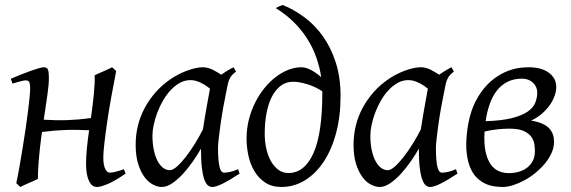

<svg xmlns="http://www.w3.org/2000/svg" viewBox="-20 -725 2275 765"><path d="M322.8 -69.8Q322.8 -100.6 326.2 -134.3Q329.6 -168 335 -206.1Q311 -207 289.1 -207.5Q267.1 -208 244.6 -207.3Q222.2 -206.5 198.5 -204.6Q174.8 -202.6 147.5 -199.2Q146.5 -193.4 145.8 -187.5Q145 -181.6 144 -175.8Q141.1 -153.8 138.7 -131.1Q136.2 -108.4 134.5 -86.9Q132.8 -65.4 131.8 -46.1Q130.9 -26.9 130.9 -12.2Q124.5 -8.8 115 -4.6Q105.5 -0.5 95.5 3.9Q85.4 8.3 76.2 12.5Q66.9 16.6 61 20L44.9 4.9Q51.8 -27.3 58.3 -64.9Q64.9 -102.5 71 -140.4Q77.1 -178.2 82.5 -215.1Q87.9 -252 91.8 -283Q95.7 -314 97.9 -337.4Q100.1 -360.8 100.1 -372.1Q100.1 -383.3 98.9 -389.9Q97.7 -396.5 95.5 -399.7Q93.3 -402.8 89.8 -403.8Q86.4 -404.8 82 -404.8Q77.6 -404.8 69.1 -402.8Q60.5 -400.9 51.8 -398.4Q41.5 -395.5 29.8 -392.1L22.9 -411.1Q43.5 -419.9 64.2 -428.2Q85 -436.5 103 -442.9Q121.1 -449.2 134.5 -453.1Q147.9 -457 153.8 -457Q167.5 -457 171.1 -447.5Q174.8 -438 174.8 -415Q174.8 -388.7 168.9 -347.2Q163.1 -305.7 154.3 -248Q179.2 -246.6 201.4 -246.1Q223.6 -245.6 245.8 -246.3Q268.1 -247.1 291.5 -249Q314.9 -251 342.3 -254.9Q345.7 -278.8 348.9 -304.4Q352.1 -330.1 354.2 -353Q356.4 -376 357.2 -394.8Q357.9 -413.6 356.9 -424.8Q363.3 -428.2 372.8 -432.4Q382.3 -436.5 392.3 -440.9Q402.3 -445.3 411.6 -449.5Q420.9 -453.6 426.8 -457L442.9 -441.9Q432.6 -390.1 423.1 -337.2Q413.6 -284.2 406.7 -237.3Q399.9 -190.4 395.8 -153.6Q391.6 -116.7 391.6 -97.7Q391.6 -80.1 394 -68.4Q396.5 -56.6 400.4 -49.8Q404.3 -43 408.9 -40Q413.6 -37.1 417.5 -37.1Q425.8 -37.1 439.5 -40.3Q453.1 -43.5 473.6 -50.8L480.5 -33.2Q434.6 -2 407 9Q379.4 20 367.2 20Q351.6 20 342.8 8.8Q334 -2.4 329.6 -17.3Q325.2 -32.2 324 -47.4Q322.8 -62.5 322.8 -69.8Z M895.5 -411.1 894.5 -410.2Q891.1 -403.3 888.7 -394Q886.2 -384.8 883.8 -371.1Q876.5 -335.9 869.9 -299.1Q863.3 -262.2 858.6 -229.5Q854 -196.8 851.3 -171.9Q848.6 -147 848.6 -136.2Q848.6 -108.4 850.3 -89.4Q852.1 -70.3 855 -58.8Q857.9 -47.4 862.3 -42.2Q866.7 -37.1 872.6 -37.1Q882.3 -37.1 895.8 -39.8Q909.2 -42.5 928.7 -50.8L934.6 -33.2Q892.1 -5.4 866 7.3Q839.8 20 825.7 20Q816.9 20 808.8 13.9Q800.8 7.8 794.4 -9Q788.1 -25.9 784.4 -55.7Q780.8 -85.4 780.8 -132.8Q768.1 -110.4 749.8 -83.7Q731.4 -57.1 710.4 -33.9Q689.5 -10.7 667.2 4.6Q645 20 624.5 20Q608.4 20 590.1 10.7Q571.8 1.5 556.4 -18.8Q541 -39.1 530.8 -71Q520.5 -103 520.5 -148.9Q520.5 -187.5 529.5 -224.4Q538.6 -261.2 556.6 -294.9Q574.7 -328.6 600.8 -358.2Q627 -387.7 661.6 -411.1Q674.8 -419.9 690.7 -428.2Q706.5 -436.5 723.4 -442.9Q740.2 -449.2 756.8 -453.1Q773.4 -457 788.6 -457Q798.8 -457 808.6 -454.3Q818.4 -451.7 827.4 -447.3Q836.4 -442.9 845.2 -437.5Q854 -432.1 861.8 -427.2Q873 -435.5 885.5 -443.1Q897.9 -450.7 910.6 -457L920.4 -439.9Q910.6 -432.1 904.8 -426Q898.9 -419.9 895 -411.1ZM788.6 -209.5Q792 -231.9 796.1 -256.6Q800.3 -281.2 804.2 -303.5Q808.1 -325.7 811.5 -343.8Q814.9 -361.8 816.4 -371.1V-372.1Q809.1 -377.9 800.3 -383.8Q791.5 -389.6 781.7 -394.5Q772 -399.4 761.2 -402.6Q750.5 -405.8 738.8 -405.8Q716.3 -405.8 696.5 -394.8Q676.8 -383.8 659.9 -365.7Q643.1 -347.7 629.6 -324.5Q616.2 -301.3 606.9 -276.6Q597.7 -252 592.5 -228Q587.4 -204.1 587.4 -185.1Q587.4 -153.3 592.8 -127.9Q598.1 -102.5 607.4 -84.5Q616.7 -66.4 629.4 -56.6Q642.1 -46.9 656.7 -46.9Q668.5 -46.9 685.1 -61.5Q701.7 -76.2 720 -99.6Q738.3 -123 756.3 -152.1Q774.4 -181.2 788.6 -209.5Z M1128.9 -35.6Q1193.4 -35.6 1228.8 -114.5Q1264.2 -193.4 1264.2 -354V-361.3Q1251 -370.1 1235.8 -377.2Q1220.7 -384.3 1205.1 -389.2Q1189.5 -394 1174.8 -396.7Q1160.2 -399.4 1147.9 -399.4Q1118.7 -399.4 1097.2 -382.3Q1075.7 -365.2 1061.8 -336.7Q1047.9 -308.1 1041.3 -270.8Q1034.7 -233.4 1034.7 -192.4Q1034.7 -161.1 1041 -132.8Q1047.4 -104.5 1059.6 -82.8Q1071.8 -61 1089.4 -48.3Q1106.9 -35.6 1128.9 -35.6ZM962.4 -172.9Q962.4 -211.4 971.4 -247.6Q980.5 -283.7 996.1 -315.2Q1011.7 -346.7 1032.7 -372.8Q1053.7 -398.9 1078.1 -417.7Q1102.5 -436.5 1128.7 -446.8Q1154.8 -457 1180.7 -457Q1199.2 -457 1220.2 -445.6Q1241.2 -434.1 1259.8 -417.5Q1253.9 -457.5 1240.2 -496.3Q1226.6 -535.2 1204.3 -570.3Q1182.1 -605.5 1150.9 -636.5Q1119.6 -667.5 1078.6 -692.9Q1085.4 -696.8 1092.8 -700Q1100.1 -703.1 1106.4 -705.1Q1151.4 -687 1192.9 -656.2Q1234.4 -625.5 1266.4 -580.8Q1298.3 -536.1 1317.6 -476.8Q1336.9 -417.5 1336.9 -342.3Q1336.9 -260.7 1318.8 -193.8Q1300.8 -127 1268.8 -79.3Q1236.8 -31.7 1193.8 -5.9Q1150.9 20 1101.1 20Q1063 20 1036.6 2.4Q1010.3 -15.1 993.7 -43Q977.1 -70.8 969.7 -105.2Q962.4 -139.6 962.4 -172.9Z M1763.7 -411.1 1762.7 -410.2Q1759.3 -403.3 1756.8 -394Q1754.4 -384.8 1752 -371.1Q1744.6 -335.9 1738 -299.1Q1731.4 -262.2 1726.8 -229.5Q1722.2 -196.8 1719.5 -171.9Q1716.8 -147 1716.8 -136.2Q1716.8 -108.4 1718.5 -89.4Q1720.2 -70.3 1723.1 -58.8Q1726.1 -47.4 1730.5 -42.2Q1734.9 -37.1 1740.7 -37.1Q1750.5 -37.1 1763.9 -39.8Q1777.3 -42.5 1796.9 -50.8L1802.7 -33.2Q1760.3 -5.4 1734.1 7.3Q1708 20 1693.8 20Q1685.1 20 1677 13.9Q1668.9 7.8 1662.6 -9Q1656.2 -25.9 1652.6 -55.7Q1648.9 -85.4 1648.9 -132.8Q1636.2 -110.4 1617.9 -83.7Q1599.6 -57.1 1578.6 -33.9Q1557.6 -10.7 1535.4 4.6Q1513.2 20 1492.7 20Q1476.6 20 1458.3 10.7Q1439.9 1.5 1424.6 -18.8Q1409.2 -39.1 1398.9 -71Q1388.7 -103 1388.7 -148.9Q1388.7 -187.5 1397.7 -224.4Q1406.7 -261.2 1424.8 -294.9Q1442.9 -328.6 1469 -358.2Q1495.1 -387.7 1529.8 -411.1Q1543 -419.9 1558.8 -428.2Q1574.7 -436.5 1591.6 -442.9Q1608.4 -449.2 1625 -453.1Q1641.6 -457 1656.7 -457Q1667 -457 1676.8 -454.3Q1686.5 -451.7 1695.6 -447.3Q1704.6 -442.9 1713.4 -437.5Q1722.2 -432.1 1730 -427.2Q1741.2 -435.5 1753.7 -443.1Q1766.1 -450.7 1778.8 -457L1788.6 -439.9Q1778.8 -432.1 1772.9 -426Q1767.1 -419.9 1763.2 -411.1ZM1656.7 -209.5Q1660.2 -231.9 1664.3 -256.6Q1668.5 -281.2 1672.4 -303.5Q1676.3 -325.7 1679.7 -343.8Q1683.1 -361.8 1684.6 -371.1V-372.1Q1677.2 -377.9 1668.5 -383.8Q1659.7 -389.6 1649.9 -394.5Q1640.1 -399.4 1629.4 -402.6Q1618.7 -405.8 1606.9 -405.8Q1584.5 -405.8 1564.7 -394.8Q1544.9 -383.8 1528.1 -365.7Q1511.2 -347.7 1497.8 -324.5Q1484.4 -301.3 1475.1 -276.6Q1465.8 -252 1460.7 -228Q1455.6 -204.1 1455.6 -185.1Q1455.6 -153.3 1460.9 -127.9Q1466.3 -102.5 1475.6 -84.5Q1484.9 -66.4 1497.6 -56.6Q1510.3 -46.9 1524.9 -46.9Q1536.6 -46.9 1553.2 -61.5Q1569.8 -76.2 1588.1 -99.6Q1606.4 -123 1624.5 -152.1Q1642.6 -181.2 1656.7 -209.5Z M2060.5 -411.6Q2026.4 -411.6 2001.2 -398.7Q1976.1 -385.7 1958.7 -362.8Q1941.4 -339.8 1930.7 -308.8Q1919.9 -277.8 1915 -242.2Q1978.5 -244.1 2018.6 -254.2Q2058.6 -264.2 2081.3 -279.5Q2104 -294.9 2112.3 -314.9Q2120.6 -335 2120.6 -356.4Q2120.1 -380.9 2102.8 -396.2Q2085.4 -411.6 2060.5 -411.6ZM2006.8 -35.2Q2028.8 -35.2 2047.9 -40.8Q2066.9 -46.4 2081.1 -57.6Q2095.2 -68.8 2103.3 -85Q2111.3 -101.1 2111.3 -122.6Q2111.3 -135.7 2108.9 -151.4Q2106.4 -167 2096.4 -180.7Q2086.4 -194.3 2065.9 -203.4Q2045.4 -212.4 2009.8 -212.4Q1998.5 -212.4 1985.8 -211.7Q1973.1 -210.9 1960.2 -209.5Q1947.3 -208 1934.3 -205.8Q1921.4 -203.6 1910.6 -200.7Q1907.7 -152.3 1914.8 -120.4Q1921.9 -88.4 1935.8 -69.3Q1949.7 -50.3 1968.3 -42.7Q1986.8 -35.2 2006.8 -35.2ZM2090.8 -457Q2106.4 -457 2124.5 -453.4Q2142.6 -449.7 2158.4 -440.7Q2174.3 -431.6 2185.1 -416.5Q2195.8 -401.4 2196.3 -378.9Q2196.3 -361.3 2189.5 -342.3Q2182.6 -323.2 2169.7 -305.2Q2156.7 -287.1 2138.2 -271.2Q2119.6 -255.4 2096.2 -244.6Q2122.1 -240.2 2139.6 -232.7Q2157.2 -225.1 2167.7 -214.1Q2178.2 -203.1 2182.9 -189.5Q2187.5 -175.8 2187.5 -159.7Q2187.5 -137.7 2177.7 -115.7Q2168 -93.8 2151.6 -74Q2135.3 -54.2 2114.3 -36.9Q2093.3 -19.5 2070.3 -7.1Q2047.4 5.4 2024.7 12.7Q2002 20 1982.4 20Q1965.8 20 1947.5 17.1Q1929.2 14.2 1911.9 5.9Q1894.5 -2.4 1879.4 -17.3Q1864.3 -32.2 1854 -56.2Q1843.8 -80.1 1839.6 -113.8Q1835.4 -147.5 1840.3 -193.8Q1848.6 -274.4 1879.9 -330.6Q1911.1 -386.7 1959 -418.9Q1975.1 -429.7 1990.7 -437Q2006.3 -444.3 2022.2 -448.7Q2038.1 -453.1 2054.9 -455.1Q2071.8 -457 2090.8 -457Z"/></svg>

Font: Gentium Plus
Style: Italic
Weight: 400
Italic angle: -8°
Designer: J. Victor Gaultney, Annie Olsen, Iska Routamaa
Foundry: SIL International
Version: Version 1.510